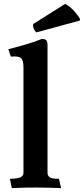

<svg xmlns="http://www.w3.org/2000/svg" viewBox="-20 -967 433 990"><path d="M225 -76Q225 -62 235.5 -53.5Q246 -45 284 -45L295 3Q269 2 235 1Q201 0 168 0Q140 0 107.5 0.5Q75 1 41 3L31 -45Q76 -46 88.5 -54.5Q101 -63 101 -76V-619Q101 -657 87.5 -668Q74 -679 36 -675L23 -713Q61 -723 107 -736Q153 -749 195 -766Q216 -766 220.5 -757Q225 -748 225 -737ZM316 -947Q342 -933 362.5 -910Q383 -887 392 -870Q394 -863 391 -861L168 -800Q156 -811 152.5 -822.5Q149 -834 151 -843Z"/></svg>

Font: Lusitana
Style: Bold
Weight: 700
Designer: Ana Paula Megda
Foundry: Ana Paula Megda
Version: Version 1.000; ttfautohint (v1.1) -l 8 -r 50 -G 200 -x 14 -D